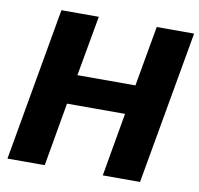

<svg xmlns="http://www.w3.org/2000/svg" viewBox="-78 -784 900 867"><g transform="rotate(10 371.5 -351.0)"><path d="M448.2 0 499 -291H232.9L182.1 0H11.2L134.8 -702.1H306.2L256.8 -425.8H522.9L571.8 -702.1H743.2L619.1 0Z"/></g></svg>

Font: Poppins
Style: Bold Italic
Weight: 700
Italic angle: -10°
Designer: Ninad Kale (Devanagari), Jonny Pinhorn (Latin)
Foundry: Indian Type Foundry
Version: Version 3.200;PS 1.000;hotconv 16.6.54;makeotf.lib2.5.65590